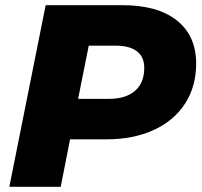

<svg xmlns="http://www.w3.org/2000/svg" viewBox="-20 -720 777 740"><path d="M736 -475Q736 -387 693.5 -321Q651 -255 572.5 -219Q494 -183 390 -183H250L214 0H16L156 -700H452Q588 -700 662 -641Q736 -582 736 -475ZM536 -458Q536 -501 507.5 -522.5Q479 -544 426 -544H322L281 -339H399Q465 -339 500.5 -370Q536 -401 536 -458Z"/></svg>

Font: Montserrat Alternates ExtraBold
Style: Italic
Weight: 800
Italic angle: -11.3°
Designer: Julieta Ulanovsky
Foundry: Julieta Ulanovsky
Version: Version 7.200